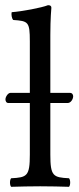

<svg xmlns="http://www.w3.org/2000/svg" viewBox="-20 -718 304 740"><path d="M174 -321H241C253 -321 262 -336 262 -347C262 -352 259 -360 250 -360H174V-583C174 -648 178 -688 178 -688C178 -695 174 -698 165 -698C140 -688 65 -674 25 -671C23 -663 25 -647 31 -641C89 -637 95 -634 95 -559V-360H20C11 -360 1 -345 1 -335C1 -329 4 -321 12 -321H95V-122C95 -39 84 -34 23 -31C17 -25 17 -4 23 2C58 1 95 0 135 0C175 0 213 1 246 2C252 -4 252 -25 246 -31C185 -34 174 -39 174 -122Z"/></svg>

Font: Libertinus Serif
Style: Regular
Weight: 400
Designer: Philipp H. Poll
Foundry: Khaled Hosny
Version: Version 6.2